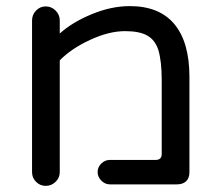

<svg xmlns="http://www.w3.org/2000/svg" viewBox="-20 -603 718 629"><path d="M85 -39.1V-536.1Q85 -554.7 98.1 -568.4Q111.3 -582 129.9 -582Q148.4 -582 162.1 -568.4Q175.8 -554.7 175.8 -536.1V-493.2Q216.8 -530.3 280.8 -556.6Q344.7 -583 405.3 -583Q502 -583 551.3 -523.9Q600.6 -464.8 600.6 -350.6V-39.1Q600.6 -19.5 589.8 -9.3Q579.1 1 559.6 1H339.8Q324.2 1 312 -11.2Q299.8 -23.4 299.8 -39.1Q299.8 -55.7 312 -67.4Q324.2 -79.1 339.8 -79.1H490.2Q509.8 -79.1 509.8 -98.6V-340.8Q509.8 -401.4 499 -438.5Q488.3 -471.7 462.9 -486.3Q437.5 -501 389.6 -501Q336.9 -501 274.9 -472.2Q212.9 -443.4 175.8 -405.3V-39.1Q175.8 -20.5 162.1 -7.3Q148.4 5.9 129.9 5.9Q111.3 5.9 98.1 -7.3Q85 -20.5 85 -39.1Z"/></svg>

Font: FakePearl
Style: Regular
Weight: 400
Version: Version 1.2